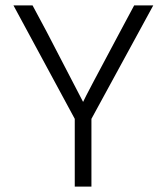

<svg xmlns="http://www.w3.org/2000/svg" viewBox="-20 -694 620 714"><path d="M320 -252V0H258V-252L30 -674H101L154 -575L289 -315Q297 -334 426 -575L479 -674H550Z"/></svg>

Font: Hind Madurai Light
Style: Regular
Weight: 300
Designer: Jyotish Sonowal
Foundry: Indian Type Foundry
Version: Version 1.001;PS 1.0;hotconv 1.0.86;makeotf.lib2.5.63406; tt